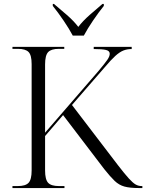

<svg xmlns="http://www.w3.org/2000/svg" viewBox="-20 -951 740 971"><path d="M43 0V-10H70Q109 -10 124.5 -26.5Q140 -43 140 -89V-627Q140 -672 124.5 -688Q109 -704 70 -704H43V-714H305V-704H278Q239 -704 223.5 -687.5Q208 -671 208 -625V-280L479 -593Q510 -630 522.5 -648Q535 -666 535 -679Q535 -694 515.5 -698.5Q496 -703 454 -703V-714H646V-703Q623 -703 604 -695.5Q585 -688 563 -668Q541 -648 509 -610L344 -420L577 -115Q611 -71 631.5 -48.5Q652 -26 666 -18Q680 -10 697 -10H700V0H683Q637 0 609.5 -7.5Q582 -15 560 -36Q538 -57 507 -96L299 -369L208 -263V-89Q208 -43 223.5 -26.5Q239 -10 278 -10H306V0ZM348 -771Q330 -805 301.5 -847Q273 -889 247 -921V-931H253Q284 -905 318.5 -875Q353 -845 376 -815Q399 -845 433 -875Q467 -905 498 -931H505V-921Q479 -889 450.5 -847Q422 -805 404 -771Z"/></svg>

Font: Noto Serif Display Light
Style: Regular
Weight: 300
Designer: Monotype Design Team
Foundry: Monotype Imaging Inc.
Version: Version 2.009